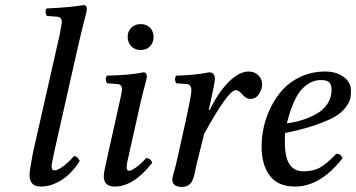

<svg xmlns="http://www.w3.org/2000/svg" viewBox="-20 -718 1389 749"><path d="M278.8 -512.2 191.9 -127Q181.2 -78.6 181.2 -67.9Q181.2 -53.2 193.8 -53.2Q204.1 -53.2 225.6 -68.6Q247.1 -84 268.1 -108.9Q283.2 -108.9 291 -89.8Q258.3 -39.1 218.5 -14.6Q178.7 9.8 139.2 9.8Q95.2 9.8 95.2 -36.1Q95.2 -51.8 107.9 -119.1L212.9 -583Q221.2 -628.9 221.2 -630.9Q221.2 -651.4 203.1 -652.8L163.1 -655.8Q158.2 -662.6 157.7 -670.7Q157.2 -678.7 162.1 -685.1Q254.4 -689 306.2 -698.2Q318.8 -698.2 318.8 -683.1Q318.8 -676.8 315.9 -665Q313 -653.3 306.6 -629.6Q300.3 -606 294.9 -582Z M528.8 -319.8 484.9 -124Q474.1 -80.1 474.1 -65.9Q474.1 -51.8 483.9 -51.8Q492.2 -51.8 512 -65.9Q531.7 -80.1 549.8 -101.1Q567.9 -101.1 573.7 -83Q501.5 9.8 427.7 9.8Q384.8 9.8 384.8 -30.8Q384.8 -46.9 400.9 -115.2L446.8 -320.8Q456.1 -361.8 456.1 -369.1Q456.1 -388.7 438 -390.1L397.9 -393.1Q393.1 -399.9 392.6 -408.2Q392.1 -416.5 397 -422.9Q489.3 -424.8 540 -436Q552.7 -436 552.7 -419.9Q552.7 -413.6 549.8 -402.3Q546.9 -391.1 540.5 -367.4Q534.2 -343.8 528.8 -319.8ZM478 -574.2Q478 -595.7 492.2 -609.9Q506.3 -624 528.8 -624Q551.3 -624 565.2 -609.9Q579.1 -595.7 579.1 -574.2Q579.1 -551.8 565.2 -537.4Q551.3 -522.9 528.8 -522.9Q506.3 -522.9 492.2 -537.4Q478 -551.8 478 -574.2Z M652.3 -17.1Q652.3 -23.9 654.5 -32.5Q656.7 -41 660.2 -52.7Q663.6 -64.5 665.5 -71.8L703.6 -242.2Q726.6 -346.7 726.6 -363.8Q726.6 -389.2 708.5 -390.1L667.5 -393.1Q663.1 -399.9 662.8 -408.2Q662.6 -416.5 667.5 -422.9Q742.7 -424.8 796.4 -436Q806.2 -436 812.3 -429.2Q818.4 -422.4 818.4 -411.1Q818.4 -397 801.3 -320.8L794.4 -290L798.3 -289.1Q831.5 -357.9 872.3 -398.4Q913.1 -439 949.7 -439Q971.7 -439 987.1 -424.8Q1002.4 -410.6 1002.4 -390.1Q1002.4 -368.2 989.7 -350.1Q977.1 -332 956.5 -332Q938.5 -332 921.4 -354Q909.2 -366.2 899.4 -366.2Q870.1 -366.2 776.4 -195.8L745.6 -71.8Q744.6 -66.9 742.2 -54.9Q739.7 -43 738 -35.6Q736.3 -28.3 732.4 -18.3Q728.5 -8.3 723.6 -2.7Q718.8 2.9 710.4 7.1Q702.1 11.2 691.4 11.2Q652.3 11.2 652.3 -17.1Z M1273.4 -367.2Q1273.4 -388.7 1263.9 -397.2Q1254.4 -405.8 1233.4 -405.8Q1213.9 -405.8 1197.3 -398.9Q1180.7 -392.1 1162.4 -375Q1144 -357.9 1127.9 -323Q1111.8 -288.1 1099.1 -236.8Q1129.4 -240.7 1157.2 -249.3Q1185.1 -257.8 1212.6 -272.7Q1240.2 -287.6 1256.8 -312Q1273.4 -336.4 1273.4 -367.2ZM1092.3 -199.2Q1091.3 -191.4 1091.3 -165Q1091.3 -103 1109.9 -76.4Q1128.4 -49.8 1163.6 -49.8Q1200.7 -49.8 1225.6 -62.7Q1250.5 -75.7 1292.5 -118.2Q1309.1 -118.2 1316.4 -101.1Q1230.5 9.8 1130.4 9.8Q1064.5 9.8 1032.5 -32.7Q1000.5 -75.2 1000.5 -146Q1000.5 -184.1 1009.3 -223.6Q1018.1 -263.2 1037.8 -302.2Q1057.6 -341.3 1085.7 -371.3Q1113.8 -401.4 1156.2 -420.2Q1198.7 -439 1249.5 -439Q1290.5 -439 1319.8 -418.5Q1349.1 -397.9 1349.1 -363.8Q1349.1 -346.2 1346.4 -333.3Q1343.8 -320.3 1329.3 -300.3Q1314.9 -280.3 1289.3 -264.6Q1263.7 -249 1213.1 -231.2Q1162.6 -213.4 1092.3 -199.2Z"/></svg>

Font: Common Serif News
Style: Italic
Weight: 450
Italic angle: -12°
Designer: Philipp H. Poll, Khaled Hosny
Foundry: Stefan Peev, Context Ltd.
Version: Version 1.026